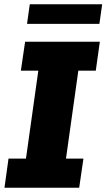

<svg xmlns="http://www.w3.org/2000/svg" viewBox="-20 -882 500 902"><path d="M1 0 20 -137H102L160 -550H78L98 -686H449L430 -550H348L290 -137H372L352 0ZM107 -770 120 -862H460L447 -770Z"/></svg>

Font: Chivo Medium ExtraBold
Style: Italic
Weight: 800
Italic angle: -8.05°
Version: Version 2.002